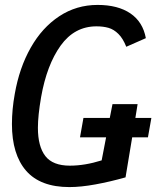

<svg xmlns="http://www.w3.org/2000/svg" viewBox="-20 -754 640 780"><path d="M372 -647Q282.5 -647 226.2 -568.5Q170 -490 147 -359.5Q134 -284 134 -235Q134 -159 164.2 -120Q194.5 -81 264 -81Q324.5 -81 393 -102.5L411 -196H305L319 -275H426L437 -331H539L530 -275H595L581 -196H517L490 -33.5Q426.5 -15.5 367.5 -4.8Q308.5 6 262 6Q144 6 86.2 -60.2Q28.5 -126.5 28.5 -250Q28.5 -309.5 40 -372.5Q58.5 -478.5 104.8 -560.2Q151 -642 220.8 -688Q290.5 -734 376.5 -734Q459 -734 509.8 -699.5Q560.5 -665 572.5 -599L493 -564Q479.5 -598 461 -616.2Q442.5 -634.5 421 -640.8Q399.5 -647 372 -647Z"/></svg>

Font: JuliaMono BoldItalic
Style: Regular
Weight: 700
Italic angle: -9°
Monospace: yes
Designer: cormullion
Foundry: corm
Version: Version 0.049; ttfautohint (v1.8.4)